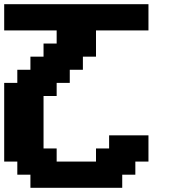

<svg xmlns="http://www.w3.org/2000/svg" viewBox="-20 -895 852 915"><path d="M125 0H562.5V-62.5H625V-125H687.5V-250H500V-187.5H437.5V-125H250V-187.5H187.5V-437.5H250V-500H312.5V-562.5H375V-625H437.5V-750H687.5V-875H0V-750H250V-687.5H187.5V-625H125V-562.5H62.5V-500H0V-125H62.5V-62.5H125Z"/></svg>

Font: Faithful 32x
Style: Semibold
Weight: 400
Foundry: Faithful Resource Pack
Version: Version 1.0; January 27, 2023